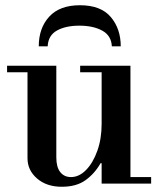

<svg xmlns="http://www.w3.org/2000/svg" viewBox="-20 -701 610 733"><path d="M216 12Q158 12 121.5 -19.5Q85 -51 85 -97V-435H195V-100Q195 -63 210 -44Q225 -25 251 -25Q282 -25 308.5 -52Q335 -79 351.5 -125Q368 -171 368 -228L388 -78H364Q342 -39 307 -13.5Q272 12 216 12ZM368 0V-25H557V0ZM7 -425V-450H195V-425ZM368 -16V-435H478V-16ZM286 -425V-450H478V-425ZM128 -524Q128 -594 168 -637.5Q208 -681 285 -681Q365 -681 403 -636Q441 -591 441 -524H407Q405 -565 370.5 -584Q336 -603 283 -603Q231 -603 197.5 -584.5Q164 -566 162 -524Z"/></svg>

Font: Libre Bodoni
Style: Regular
Weight: 400
Designer: Pablo Impallari, Rodrigo Fuenzalida
Foundry: Impallari Type
Version: Version 2.005;gftools[0.9.23]